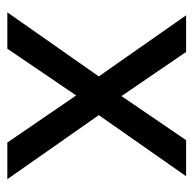

<svg xmlns="http://www.w3.org/2000/svg" viewBox="-22 -518 540 537"><g transform="rotate(90 248.5 -250.0)"><path d="M15 0 194.2 -255.8 23.3 -500H125.8L249.2 -319.2L372.5 -500H473.3L302.5 -255.8L481.7 0H379.2L247.5 -192.5L116.7 0Z"/></g></svg>

Font: Funnel Sans
Style: Regular
Weight: 400
Designer: NORD ID, Kristian Moeller
Foundry: Dicotype
Version: Version 1.000